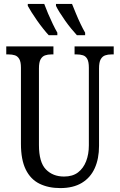

<svg xmlns="http://www.w3.org/2000/svg" viewBox="-20 -951 613 981"><path d="M288 10Q227 10 181.5 -12.5Q136 -35 111.5 -85Q87 -135 87 -216V-605Q87 -635 78.5 -649.5Q70 -664 56 -668.5Q42 -673 23 -673H12V-714H253V-673H243Q224 -673 210 -668Q196 -663 187.5 -648Q179 -633 179 -601V-210Q179 -122 214.5 -85.5Q250 -49 307 -49Q351 -49 378.5 -70Q406 -91 420 -127Q434 -163 434 -208V-605Q434 -635 426 -649.5Q418 -664 404 -668.5Q390 -673 371 -673H361V-714H561V-673H550Q531 -673 517 -668Q503 -663 494.5 -648Q486 -633 486 -601V-206Q486 -140 464 -91.5Q442 -43 398 -16.5Q354 10 288 10ZM373 -771Q360 -785 344 -804.5Q328 -824 312.5 -846Q297 -868 284.5 -888Q272 -908 266 -921V-931H348Q357 -909 368 -882Q379 -855 391.5 -829Q404 -803 415 -784V-771ZM229 -771Q216 -785 200.5 -804.5Q185 -824 169.5 -846Q154 -868 141.5 -888Q129 -908 122 -921V-931H206Q214 -909 225.5 -882Q237 -855 249.5 -829Q262 -803 273 -784V-771Z"/></svg>

Font: Noto Serif ExtraCondensed
Style: Regular
Weight: 400
Width: 2
Designer: Monotype Design Team
Foundry: Monotype Imaging Inc.
Version: Version 2.013